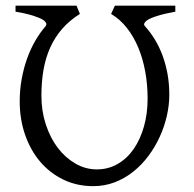

<svg xmlns="http://www.w3.org/2000/svg" viewBox="-20 -635 676 670"><path d="M591.8 -594.2Q555.7 -587.9 529.3 -579.6Q518.1 -576.2 508.1 -572Q498 -567.9 491.7 -563Q485.4 -558.1 483.4 -553Q481.4 -547.9 486.8 -542.5Q504.9 -522.5 520.3 -497.3Q535.6 -472.2 546.9 -442.1Q558.1 -412.1 564.5 -377.4Q570.8 -342.8 570.8 -304.2Q570.8 -268.6 562.3 -231Q553.7 -193.4 537.6 -158Q521.5 -122.6 498.3 -91.3Q475.1 -60.1 445.6 -36.4Q416 -12.7 380.6 1Q345.2 14.6 305.2 14.6Q248.5 14.6 201.4 -8.1Q154.3 -30.8 120.4 -70.6Q86.4 -110.4 67.6 -164.6Q48.8 -218.8 48.8 -281.2Q48.8 -321.8 55.7 -359.4Q62.5 -397 74.5 -430.4Q86.4 -463.9 102.8 -492.2Q119.1 -520.5 138.2 -542.5Q143.1 -548.3 141.4 -553.5Q139.6 -558.6 133.3 -563.5Q127 -568.4 116.9 -572.5Q106.9 -576.7 96.2 -580.1Q70.3 -588.4 34.2 -594.2V-615.2H247.1L258.8 -586.4Q222.2 -563.5 196.8 -534.2Q171.4 -504.9 155.3 -469.2Q139.2 -433.6 131.8 -391.4Q124.5 -349.1 124.5 -300.3Q124.5 -247.6 139.9 -200.7Q155.3 -153.8 181.6 -119.1Q208 -84.5 243.2 -64.2Q278.3 -43.9 317.9 -43.9Q357.9 -43.9 390.9 -63Q423.8 -82 446.8 -115.5Q469.7 -148.9 482.4 -193.8Q495.1 -238.8 495.1 -290.5Q495.1 -339.8 486.8 -385.3Q478.5 -430.7 462.4 -469.2Q446.3 -507.8 422.6 -537.8Q398.9 -567.9 367.7 -586.4L380.9 -615.2H591.8Z"/></svg>

Font: Noto Serif Devanagari
Style: Bold
Weight: 700
Designer: Monotype Design Team
Foundry: Monotype Imaging Inc.
Version: Version 1.01